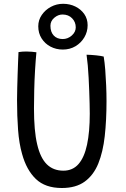

<svg xmlns="http://www.w3.org/2000/svg" viewBox="-20 -946 646 986"><path d="M297.5 19.5Q212.5 19.5 164.2 -26.8Q116 -73 93.5 -155Q78 -209 72.8 -279Q67.5 -349 67.5 -432Q67.5 -461 68.5 -495Q69.5 -529 70.5 -563.5Q71.5 -598 72.8 -628Q74 -658 75 -678.5Q84.5 -680 95 -680.8Q105.5 -681.5 115.5 -681.5Q130.5 -681.5 144 -680.2Q157.5 -679 167 -677.5Q163 -636 160 -585.5Q157 -535 155.8 -484Q154.5 -433 154.5 -389.5Q154.5 -332.5 158.5 -286.2Q162.5 -240 171 -204.5Q187 -135.5 220.2 -102.5Q253.5 -69.5 305.5 -69.5Q353.5 -69.5 383.2 -103.5Q413 -137.5 427 -203Q441 -268.5 441 -362Q441 -385 440.2 -415Q439.5 -445 438.2 -478.5Q437 -512 435.2 -545.8Q433.5 -579.5 430.8 -610Q428 -640.5 424.5 -665Q435.5 -665 448.2 -664Q461 -663 473.8 -661.8Q486.5 -660.5 496.8 -658.8Q507 -657 512.5 -655.5Q517.5 -626 520.5 -587.5Q523.5 -549 525.2 -507.5Q527 -466 527 -426.5Q527 -329 518 -247.5Q509 -166 484.8 -106.2Q460.5 -46.5 415.2 -13.5Q370 19.5 297.5 19.5ZM302.5 -691.5Q268 -691.5 239.5 -706.5Q211 -721.5 193.8 -748.5Q176.5 -775.5 176.5 -811Q176.5 -843 194.5 -869.2Q212.5 -895.5 241.5 -911Q270.5 -926.5 304 -926.5Q338.5 -926.5 367 -912.5Q395.5 -898.5 412.8 -873.8Q430 -849 430 -816.5Q430 -782.5 413 -754Q396 -725.5 367.5 -708.5Q339 -691.5 302.5 -691.5ZM302 -745.5Q328 -745.5 348.5 -763.5Q369 -781.5 369 -805.5Q369 -833 350.2 -852.2Q331.5 -871.5 301 -871.5Q278.5 -871.5 258.8 -854.8Q239 -838 239 -813.5Q239 -781.5 256 -763.5Q273 -745.5 302 -745.5Z"/></svg>

Font: Grandstander Thin Light
Style: Regular
Weight: 300
Version: Version 1.200